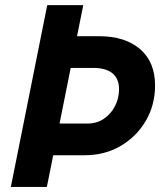

<svg xmlns="http://www.w3.org/2000/svg" viewBox="-20 -740 645 760"><path d="M155.8 -125.5 180.7 -251H327.1Q363.3 -251 391.4 -270Q419.4 -289.1 435.3 -320.1Q451.2 -351.1 451.2 -386.7Q451.2 -428.7 425 -450Q398.9 -471.2 348.6 -471.2H225.6L250.5 -596.7H372.1Q474.6 -596.7 534.2 -545.9Q593.8 -495.1 593.8 -401.4Q593.8 -324.7 557.4 -262.2Q521 -199.7 458 -162.6Q395 -125.5 314.5 -125.5ZM22.9 0 167 -719.7H309.6L165.5 0Z"/></svg>

Font: Reddit Sans
Style: Bold Italic
Weight: 700
Italic angle: -11.25°
Designer: Stephen Hutchings
Version: Version 1.013